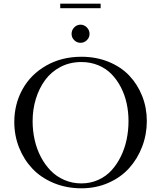

<svg xmlns="http://www.w3.org/2000/svg" viewBox="-20 -1021 878 1049"><path d="M58.1 -354Q58.1 -452.1 103 -533.2Q147.9 -614.3 232.4 -662.6Q316.9 -710.9 424.8 -710.9Q505.9 -710.9 573.7 -683.1Q641.6 -655.3 686.8 -607.4Q731.9 -559.6 757.1 -495.6Q782.2 -431.6 782.2 -359.9Q782.2 -286.6 756.8 -220Q731.4 -153.3 686 -102.8Q640.6 -52.2 572.8 -22.2Q504.9 7.8 424.8 7.8Q342.8 7.8 273.2 -21.2Q203.6 -50.3 157 -99.6Q110.4 -148.9 84.2 -214.8Q58.1 -280.8 58.1 -354ZM158.2 -358.9Q158.2 -307.1 169.2 -257.6Q180.2 -208 202.6 -164.8Q225.1 -121.6 256.6 -89.1Q288.1 -56.6 331.3 -37.8Q374.5 -19 424.8 -19Q474.1 -19 516.6 -38.1Q559.1 -57.1 589.1 -90.1Q619.1 -123 640.4 -166.5Q661.6 -210 671.9 -259Q682.1 -308.1 682.1 -359.9Q682.1 -409.7 671.9 -456.5Q661.6 -503.4 640.4 -544.4Q619.1 -585.4 589.1 -616.2Q559.1 -647 516.6 -664.6Q474.1 -682.1 424.8 -682.1Q361.8 -682.1 310.5 -655.3Q259.3 -628.4 226.3 -583.3Q193.4 -538.1 175.8 -480.5Q158.2 -422.9 158.2 -358.9ZM309.1 -976.1V-1001H529.8V-976.1ZM371.1 -835.9Q371.1 -856.4 385.5 -871.3Q399.9 -886.2 419.9 -886.2Q439.9 -886.2 454.6 -871.1Q469.2 -856 469.2 -835.9Q469.2 -815.9 454.6 -801.5Q439.9 -787.1 419.9 -787.1Q399.9 -787.1 385.5 -801.5Q371.1 -815.9 371.1 -835.9Z"/></svg>

Font: Dehuti Alt
Style: Bold
Weight: 700
Version: Version 1.2